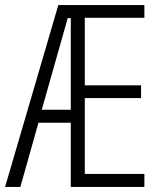

<svg xmlns="http://www.w3.org/2000/svg" viewBox="-21 -785 634 754"><path d="M546 -51V-102H312V-400H533V-450H312V-715H546V-765H208L-1 -51H59L130 -303H257V-51ZM143 -354 245 -714H257V-354Z"/></svg>

Font: Noto Sans Tamil UI ExtraCondensed Light
Style: Regular
Weight: 300
Width: 2
Designer: Jelle Bosma - Monotype Design Team
Foundry: Monotype Imaging Inc.
Version: Version 2.004